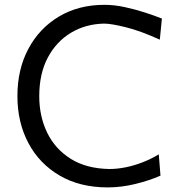

<svg xmlns="http://www.w3.org/2000/svg" viewBox="-20 -784 759 815"><path d="M437.3 11.5Q494.6 11.5 554.6 -3.1Q614.6 -17.7 661.2 -38.5L654 -128.8Q621.8 -109.3 585.9 -95.3Q550 -81.3 513.8 -73.9Q477.5 -66.6 444.5 -66.6Q346.6 -68.2 280.2 -109.9Q213.7 -151.6 180.1 -221.2Q146.6 -290.7 146.6 -375.7Q146.6 -470.9 182.7 -539.2Q218.9 -607.5 281.2 -644.9Q343.5 -682.2 421.5 -683.8Q453 -683.8 515.5 -668Q578.1 -652.3 658.4 -615.6L667.2 -705.2Q636.6 -717.4 595.5 -730.8Q554.5 -744.1 509.8 -753.8Q465.2 -763.5 423.2 -763.5Q313.7 -763.5 230.4 -713.9Q147.1 -664.2 100.5 -576.9Q53.9 -489.6 53.9 -376Q53.9 -264.8 100.3 -177.2Q146.6 -89.6 232.7 -39.1Q318.7 11.5 437.3 11.5Z"/></svg>

Font: Pinar FD VF
Style: Regular
Weight: 300
Designer: Amin Abedi
Version: Version 2.000